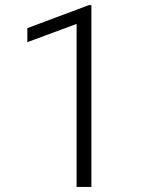

<svg xmlns="http://www.w3.org/2000/svg" viewBox="-20 -734 595 754"><path d="M338.9 -713.9V0H280.8V-640.1L87.4 -568.4V-623.5L329.1 -713.9Z"/></svg>

Font: Vazirmatn RD UI ExtraLight
Style: Regular
Weight: 200
Designer: Saber Rastikerdar
Foundry: Saber Rastikerdar
Version: Version 33.003